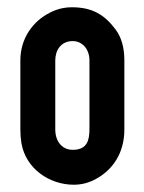

<svg xmlns="http://www.w3.org/2000/svg" viewBox="-20 -502 397 528"><path d="M36 -336V-146C36 -132 37 -120 39 -108C51 -38 116 6 183 6C204 6 224 1 244 -10C290 -35 322 -81 322 -146V-336C322 -371 314 -400 297 -422C267 -462 233 -482 178 -482C156 -482 136 -477 117 -467C69 -443 36 -395 36 -336ZM180 -389C207 -389 226 -366 226 -336V-148C226 -118 221 -90 180 -90C150 -90 132 -114 132 -146V-336C132 -363 147 -389 180 -389Z"/></svg>

Font: DIN Rundschrift
Style: Eng
Weight: 400
Width: 3
Version: Version 1.027